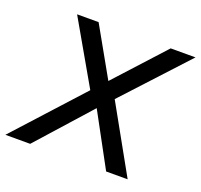

<svg xmlns="http://www.w3.org/2000/svg" viewBox="-135 -800 973 931"><g transform="rotate(20 352.0 -334.0)"><path d="M-17 0 296 -344 110 -668H221L363 -416L593 -668H721L422 -344L614 0H503L355 -273L111 0Z"/></g></svg>

Font: Gantari Medium
Style: Italic
Weight: 500
Italic angle: -10°
Designer: Anugrah Pasau
Foundry: Lafontype
Version: Version 1.000